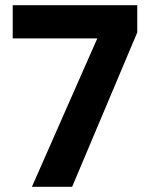

<svg xmlns="http://www.w3.org/2000/svg" viewBox="-20 -720 577 740"><path d="M103 0 355 -572H29V-700H509V-595L258 0Z"/></svg>

Font: DM Sans Black
Style: Regular
Weight: 900
Designer: Colophon Foundry, Jonny Pinhorn
Foundry: Colophon Foundry
Version: Version 4.004; ttfautohint (v1.8.4.7-5d5b)